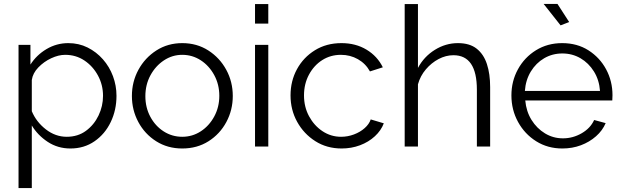

<svg xmlns="http://www.w3.org/2000/svg" viewBox="-20 -751 3189 984"><path d="M341 10Q276 10 224.5 -24Q173 -58 143 -108V213H75V-521H136V-420Q167 -469 218.5 -499.5Q270 -530 330 -530Q384 -530 429 -507.5Q474 -485 507.5 -447Q541 -409 559 -360.5Q577 -312 577 -260Q577 -187 547.5 -125.5Q518 -64 464.5 -27Q411 10 341 10ZM322 -50Q379 -50 420.5 -80.5Q462 -111 485 -159Q508 -207 508 -260Q508 -316 482 -364Q456 -412 412.5 -441Q369 -470 314 -470Q280 -470 242.5 -452.5Q205 -435 176.5 -405.5Q148 -376 143 -341V-181Q166 -126 215 -88Q264 -50 322 -50Z M914 10Q839 10 780.5 -27Q722 -64 689 -125.5Q656 -187 656 -259Q656 -332 689.5 -393.5Q723 -455 781.5 -492.5Q840 -530 914 -530Q989 -530 1047.5 -492.5Q1106 -455 1139.5 -393.5Q1173 -332 1173 -259Q1173 -187 1140 -125.5Q1107 -64 1048.5 -27Q990 10 914 10ZM725 -258Q725 -200 750.5 -152.5Q776 -105 819 -77.5Q862 -50 914 -50Q966 -50 1009 -78Q1052 -106 1078 -154Q1104 -202 1104 -260Q1104 -318 1078 -366Q1052 -414 1009 -442Q966 -470 914 -470Q863 -470 820 -441.5Q777 -413 751 -365Q725 -317 725 -258Z M1287 -630V-730H1355V-630ZM1287 0V-521H1355V0Z M1731 10Q1655 10 1596 -27.5Q1537 -65 1503 -126.5Q1469 -188 1469 -262Q1469 -336 1502 -396.5Q1535 -457 1594 -493.5Q1653 -530 1730 -530Q1803 -530 1858.5 -496.5Q1914 -463 1942 -406L1876 -385Q1854 -425 1814.5 -447.5Q1775 -470 1727 -470Q1674 -470 1631.5 -443Q1589 -416 1563.5 -368.5Q1538 -321 1538 -262Q1538 -203 1564 -155Q1590 -107 1633 -78.5Q1676 -50 1728 -50Q1762 -50 1794 -62Q1826 -74 1849 -94.5Q1872 -115 1880 -139L1947 -119Q1933 -82 1901 -52.5Q1869 -23 1825 -6.5Q1781 10 1731 10Z M2492 0H2424V-291Q2424 -468 2304 -468Q2265 -468 2228 -448.5Q2191 -429 2162.5 -395.5Q2134 -362 2122 -319V0H2054V-730H2122V-403Q2153 -461 2208.5 -495.5Q2264 -530 2327 -530Q2387 -530 2423 -501.5Q2459 -473 2475.5 -422.5Q2492 -372 2492 -305Z M2862 10Q2787 10 2728 -27Q2669 -64 2635 -126Q2601 -188 2601 -262Q2601 -335 2634.5 -396Q2668 -457 2727 -493.5Q2786 -530 2861 -530Q2938 -530 2996 -493Q3054 -456 3086.5 -395.5Q3119 -335 3119 -263Q3119 -247 3118 -236H2672Q2677 -180 2704 -136.5Q2731 -93 2773 -67.5Q2815 -42 2865 -42Q2916 -42 2961 -68Q3006 -94 3025 -136L3084 -120Q3068 -82 3034.5 -52.5Q3001 -23 2957 -6.5Q2913 10 2862 10ZM2670 -285H3055Q3051 -341 3024 -384.5Q2997 -428 2955 -452.5Q2913 -477 2862 -477Q2811 -477 2769 -452.5Q2727 -428 2700.5 -384.5Q2674 -341 2670 -285ZM2766 -731H2837L2897 -638L2853 -621Z"/></svg>

Font: Raleway
Style: Regular
Weight: 400
Designer: Matt McInerney, Pablo Impallari, Rodrigo Fuenzalida
Foundry: Matt McInerney, Pablo Impallari, Rodrigo Fuenzalida
Version: Version 4.101;RELEASE